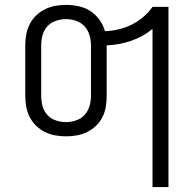

<svg xmlns="http://www.w3.org/2000/svg" viewBox="-20 -548 790 783"><path d="M602 215V-430Q563 -398 514.5 -381.5Q466 -365 415 -363V-158Q415 -135 411.5 -113Q408 -91 398 -71Q388 -51 372 -35.5Q356 -20 336 -10Q316 0 294 4Q272 8 249 8Q227 8 205 4Q183 0 163 -10Q143 -20 127 -35.5Q111 -51 101 -71Q91 -91 87 -113Q83 -135 83 -158V-363Q83 -385 87 -407Q91 -429 101 -449Q111 -469 127 -484.5Q143 -500 163 -510Q183 -520 205 -524Q227 -528 249 -528Q275 -528 301 -522.5Q327 -517 348.5 -503Q370 -489 385.5 -467.5Q401 -446 408 -421Q437 -422 464.5 -428.5Q492 -435 517 -447.5Q542 -460 564 -478.5Q586 -497 602 -520H667V215ZM249 -50Q270 -50 290.5 -57Q311 -64 325 -79.5Q339 -95 345 -115.5Q351 -136 351 -158V-363Q351 -384 345 -404.5Q339 -425 325 -440.5Q311 -456 290.5 -463Q270 -470 249 -470Q228 -470 207.5 -463Q187 -456 173 -440.5Q159 -425 153.5 -404.5Q148 -384 148 -363V-158Q148 -136 153.5 -115.5Q159 -95 173 -79.5Q187 -64 207.5 -57Q228 -50 249 -50Z"/></svg>

Font: Iosevka Aile Light
Style: Regular
Weight: 300
Designer: Belleve Invis
Foundry: Belleve Invis
Version: Version 27.3.5; ttfautohint (v1.8.4)